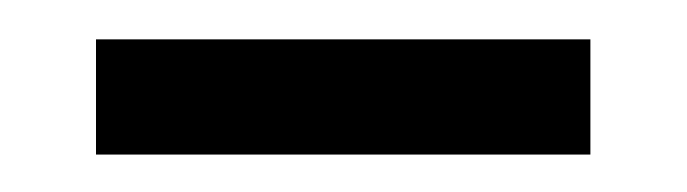

<svg xmlns="http://www.w3.org/2000/svg" viewBox="-20 -434 358 100"><path d="M30 -353.5V-413.5H287.5V-353.5Z"/></svg>

Font: Big Shoulders Display Thin
Style: Regular
Weight: 400
Version: Version 2.002